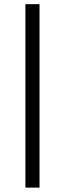

<svg xmlns="http://www.w3.org/2000/svg" viewBox="-20 -753 307 907"><path d="M100 -733.3V133.3H166.7V-733.3Z"/></svg>

Font: BoonHome
Style: Book
Weight: 400
Designer: Sungsit Sawaiwan
Foundry: Sungsit Sawaiwan
Version: Version 0.2